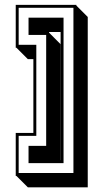

<svg xmlns="http://www.w3.org/2000/svg" viewBox="-20 -717 433 798"><path d="M231.4 -51.3H231.9V-584H184.1V-581.1L231.4 -533.7ZM45.4 -696.8H297.4V-693.8L344.7 -646.5V61.5H95.7L48.3 14.2H45.4V-164.6H118.7V-471.2H95.7L48.3 -518.6H45.4ZM98.6 -643.6H244.1V-39.1H98.6V-110.8H171.9V-571.8H98.6ZM57.6 -530.8H130.9V-152.3H57.6V2H285.2V-684.6H57.6Z"/></svg>

Font: Gondrin
Style: Regular
Weight: 400
Designer: Peter Wiegel, original typeface by Carl Albert Fahrenwaldt 1901
Foundry: Peter Wiegel
Version: Version 1.000 2010 initial release